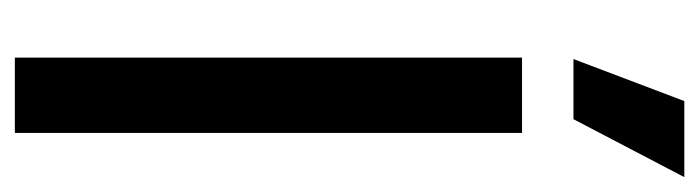

<svg xmlns="http://www.w3.org/2000/svg" viewBox="-370 -594 964 265"><g transform="rotate(90 112.5 -462.0)"><path d="M60 0V-700H164V0ZM145 -771H62L120 -924H225Z"/></g></svg>

Font: Bricolage Grotesque 12pt Condensed Medium
Style: Regular
Weight: 500
Width: 3
Designer: Mathieu Triay
Foundry: Atelier Triay
Version: Version 1.001; ttfautohint (v1.8.4.7-5d5b);gftools[0.9.33.de